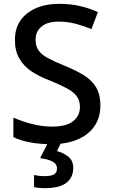

<svg xmlns="http://www.w3.org/2000/svg" viewBox="-20 -744 590 1004"><path d="M505 -193Q505 -98 436 -44Q367 10 247 10Q189 10 137.5 0.5Q86 -9 50 -27V-129Q90 -111 144 -96.5Q198 -82 254 -82Q326 -82 362 -110Q398 -138 398 -185Q398 -218 381.5 -240.5Q365 -263 330 -282Q295 -301 238 -324Q185 -344 144.5 -371Q104 -398 81 -438Q58 -478 58 -536Q58 -624 122 -674Q186 -724 290 -724Q348 -724 397.5 -712.5Q447 -701 492 -681L458 -592Q417 -609 374.5 -620Q332 -631 287 -631Q228 -631 197 -605Q166 -579 166 -537Q166 -504 181 -481.5Q196 -459 229 -441Q262 -423 316 -401Q376 -377 418.5 -350.5Q461 -324 483 -286.5Q505 -249 505 -193ZM363 134Q363 184 327 212Q291 240 214 240Q180 240 158 234V171Q183 177 216 177Q245 177 261.5 168.5Q278 160 278 137Q278 113 254 100.5Q230 88 190 83L232 0H300L278 46Q312 55 337.5 75.5Q363 96 363 134Z"/></svg>

Font: Noto Sans Gurmukhi Medium
Style: Regular
Weight: 500
Designer: Jelle Bosma - Monotype Design Team
Foundry: Monotype Imaging Inc.
Version: Version 2.004; ttfautohint (v1.8.4.7-5d5b)